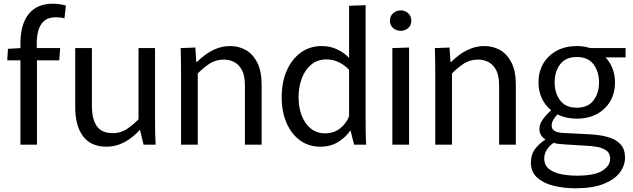

<svg xmlns="http://www.w3.org/2000/svg" viewBox="-20 -779 3408 1034"><path d="M90 -454H19L23 -516L90 -520V-545Q90 -648 134.5 -703.5Q179 -759 265 -759Q285 -759 303 -756Q321 -753 335 -749L327 -680Q308 -686 282 -686Q240 -686 217.5 -666Q195 -646 186.5 -614.5Q178 -583 178 -546V-520H304L299 -454H179V0H90Z M554 11Q469 11 427 -45.5Q385 -102 385 -204V-520H475V-208Q475 -137 501.5 -99.5Q528 -62 587 -62Q632 -62 667.5 -87Q703 -112 726 -137V-520H815V-145Q815 -102 815.5 -67Q816 -32 818 0H753L734 -79H732Q714 -58 687 -37Q660 -16 626 -2.5Q592 11 554 11Z M955 -376Q955 -418 954.5 -453Q954 -488 953 -520L1032 -523L1037 -445H1040Q1058 -463 1084.5 -483Q1111 -503 1145.5 -517Q1180 -531 1221 -531Q1265 -531 1303 -510Q1341 -489 1365 -443Q1389 -397 1389 -322V0H1299V-318Q1299 -373 1282 -403.5Q1265 -434 1239 -446Q1213 -458 1188 -458Q1139 -458 1103 -432.5Q1067 -407 1045 -383V0H955Z M1705 11Q1643 11 1596.5 -22.5Q1550 -56 1523.5 -116Q1497 -176 1497 -255Q1497 -336 1524 -398Q1551 -460 1599.5 -495.5Q1648 -531 1713 -531Q1759 -531 1797 -512.5Q1835 -494 1858 -469H1860V-748L1949 -751V-132Q1949 -103 1949.5 -65Q1950 -27 1952 0H1887L1868 -75H1866Q1841 -39 1800.5 -14Q1760 11 1705 11ZM1730 -61Q1780 -61 1814 -89.5Q1848 -118 1860 -154V-403Q1838 -427 1806.5 -443Q1775 -459 1738 -459Q1690 -459 1656.5 -431.5Q1623 -404 1605.5 -357.5Q1588 -311 1588 -256Q1588 -200 1605 -156Q1622 -112 1654 -86.5Q1686 -61 1730 -61Z M2138 -613Q2114 -613 2097 -628Q2080 -643 2080 -667Q2080 -692 2097 -707.5Q2114 -723 2138 -723Q2162 -723 2178.5 -707.5Q2195 -692 2195 -667Q2195 -643 2178.5 -628Q2162 -613 2138 -613ZM2093 -520 2183 -523V0H2093Z M2324 -376Q2324 -418 2323.5 -453Q2323 -488 2322 -520L2401 -523L2406 -445H2409Q2427 -463 2453.5 -483Q2480 -503 2514.5 -517Q2549 -531 2590 -531Q2634 -531 2672 -510Q2710 -489 2734 -443Q2758 -397 2758 -322V0H2668V-318Q2668 -373 2651 -403.5Q2634 -434 2608 -446Q2582 -458 2557 -458Q2508 -458 2472 -432.5Q2436 -407 2414 -383V0H2324Z M3086 -140Q3028 -140 2982 -163Q2968 -148 2959.5 -133Q2951 -118 2951 -102Q2951 -66 3013 -63L3151 -56Q3176 -55 3209 -50.5Q3242 -46 3273.5 -34Q3305 -22 3325.5 2.5Q3346 27 3346 70Q3346 112 3318.5 149.5Q3291 187 3232 211Q3173 235 3078 235Q3018 235 2963.5 222Q2909 209 2874 178.5Q2839 148 2839 96Q2839 55 2860 25.5Q2881 -4 2917 -27V-28Q2885 -49 2885 -84Q2885 -111 2904 -137Q2923 -163 2948 -185Q2916 -211 2898 -249.5Q2880 -288 2880 -335Q2880 -393 2906 -437Q2932 -481 2978.5 -506Q3025 -531 3086 -531Q3125 -531 3159 -520H3349V-470H3241Q3265 -445 3278.5 -410.5Q3292 -376 3292 -335Q3292 -278 3266.5 -234Q3241 -190 3194.5 -165Q3148 -140 3086 -140ZM3086 -199Q3147 -199 3176.5 -238.5Q3206 -278 3206 -335Q3206 -393 3176.5 -432.5Q3147 -472 3086 -472Q3026 -472 2996.5 -432.5Q2967 -393 2967 -335Q2967 -278 2996.5 -238.5Q3026 -199 3086 -199ZM3086 167Q3183 167 3224.5 140Q3266 113 3266 77Q3266 46 3245 31.5Q3224 17 3194.5 12Q3165 7 3140 6L3011 -2Q2977 -4 2962 -10Q2940 4 2925.5 26.5Q2911 49 2911 74Q2911 111 2936.5 131Q2962 151 3001.5 159Q3041 167 3086 167Z"/></svg>

Font: Murecho
Style: Regular
Weight: 400
Designer: Neil Summerour
Foundry: Positype
Version: Version 1.010; ttfautohint (v1.8.3)